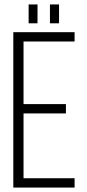

<svg xmlns="http://www.w3.org/2000/svg" viewBox="-20 -845 391 865"><path d="M149 -825V-740H109V-825ZM246 -825V-740H205V-825ZM277 -376V-334H86V-42H316V0H40V-700H316V-658H86V-376Z"/></svg>

Font: Bebas Neue Book
Style: Regular
Weight: 300
Designer: Ryoichi Tsunekawa
Foundry: Ryoichi Tsunekawa
Version: Version 1.003;PS 001.003;hotconv 1.0.88;makeotf.lib2.5.64775